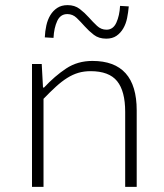

<svg xmlns="http://www.w3.org/2000/svg" viewBox="-20 -730 640 750"><path d="M105 0V-480H143L148 -388H152Q194 -433 238.5 -462.5Q283 -492 341 -492Q514 -492 514 -299V0H469V-293Q469 -374 437.5 -413Q406 -452 334 -452Q308 -452 286 -445.5Q264 -439 242.5 -425.5Q221 -412 198.5 -391.5Q176 -371 150 -344V0ZM395 -579Q366 -579 346.5 -594Q327 -609 311 -627Q295 -645 279.5 -660Q264 -675 243 -675Q216 -675 203.5 -648Q191 -621 189 -582L155 -584Q156 -608 161 -630.5Q166 -653 176.5 -670.5Q187 -688 203.5 -699Q220 -710 244 -710Q272 -710 291.5 -695Q311 -680 327 -662Q343 -644 359 -629Q375 -614 396 -614Q422 -614 434.5 -641.5Q447 -669 449 -707L483 -705Q481 -682 476.5 -659.5Q472 -637 461.5 -619Q451 -601 435 -590Q419 -579 395 -579Z"/></svg>

Font: Source Code Pro Light
Style: Regular
Weight: 300
Monospace: yes
Designer: Paul D. Hunt, Teo Tuominen
Foundry: Adobe Systems Incorporated
Version: Version 2.030;PS 1.000;hotconv 16.6.51;makeotf.lib2.5.65220